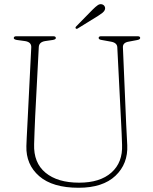

<svg xmlns="http://www.w3.org/2000/svg" viewBox="-20 -871 724 906"><path d="M552 -283 533.5 -648Q532.5 -669.5 503 -674.5L459 -682.5Q445.5 -684.5 445.5 -692Q445.5 -700 457.5 -700H629Q641.5 -700 641.5 -692Q641.5 -684.5 627 -682L587.5 -674.5Q559 -670 560 -647.5L575.5 -283.5Q576.5 -259 578 -235Q579.5 -211 580.5 -186Q584.5 -98 524.8 -41.5Q465 15 351 15Q228 15 165 -39.8Q102 -94.5 104.5 -182Q105 -198.5 106.2 -223.5Q107.5 -248.5 108.8 -274Q110 -299.5 111 -317L127.5 -647Q129 -672 99 -677L59 -682.5Q45 -685 45 -691.5Q45 -700 57.5 -700H231Q243.5 -700 243.5 -691.5Q243.5 -685 229.5 -682.5L192 -677Q164 -672 163 -648.5L146 -322Q144 -282 143 -250Q142 -218 141 -190.5Q138 -103 194.8 -56Q251.5 -9 353.5 -9Q452 -9 505.8 -56.8Q559.5 -104.5 556 -188Q555 -219 554 -241.5Q553 -264 552 -283ZM417 -825.5Q431 -839.5 441.2 -846.5Q451.5 -853.5 461.5 -850.5Q470 -848 473.8 -840.8Q477.5 -833.5 475 -826Q472 -817 463.5 -810.5Q455 -804 443.5 -796.5L346.5 -736.5Q341 -733 337.5 -737Q334 -740.5 340 -747Z"/></svg>

Font: Fraunces 72pt Soft Thin
Style: Regular
Weight: 100
Version: Version 1.000;[b76b70a41]